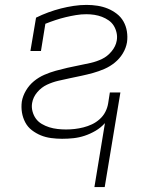

<svg xmlns="http://www.w3.org/2000/svg" viewBox="-20 -558 640 783"><path d="M365 205 408 -56Q391 -37 369.5 -24.5Q348 -12 325.5 -4.5Q303 3 280 5.5Q257 8 233 8Q211 8 188.5 5Q166 2 146.5 -6Q127 -14 110 -27Q93 -40 83 -59Q73 -78 69.5 -99.5Q66 -121 69 -144Q73 -167 86 -189Q99 -211 118.5 -227Q138 -243 161 -253Q184 -263 207.5 -269.5Q231 -276 255 -281.5Q279 -287 302.5 -291.5Q326 -296 350 -301.5Q374 -307 396 -317.5Q418 -328 435 -348.5Q452 -369 456 -392Q459 -408 455.5 -424Q452 -440 444 -453Q436 -466 423 -475Q410 -484 395.5 -489.5Q381 -495 365 -497.5Q349 -500 332 -500Q311 -500 290 -496.5Q269 -493 248 -488Q227 -483 206 -476Q185 -469 165 -461L147 -350H104L127 -486Q151 -498 177 -507.5Q203 -517 228.5 -523.5Q254 -530 280.5 -534Q307 -538 333 -538Q356 -538 378 -534.5Q400 -531 419.5 -523Q439 -515 456 -502Q473 -489 483.5 -470.5Q494 -452 497.5 -430Q501 -408 498 -386Q494 -362 481 -340.5Q468 -319 448.5 -303Q429 -287 406 -277Q383 -267 359.5 -260.5Q336 -254 312.5 -249Q289 -244 265 -239Q241 -234 217.5 -228.5Q194 -223 171.5 -212.5Q149 -202 132 -182Q115 -162 111 -138Q108 -121 112.5 -104Q117 -87 126.5 -74Q136 -61 150.5 -52.5Q165 -44 181 -39Q197 -34 214.5 -32Q232 -30 249 -30Q267 -30 284.5 -32Q302 -34 320 -38.5Q338 -43 355 -51Q372 -59 386.5 -72Q401 -85 409.5 -101.5Q418 -118 421 -136L428 -181H471L407 205Z"/></svg>

Font: Iosevka Slab XLtEx
Style: Italic
Weight: 200
Width: 7
Italic angle: -9°
Monospace: yes
Designer: Belleve Invis
Foundry: Belleve Invis
Version: Version 11.1.0; ttfautohint (v1.8.3)